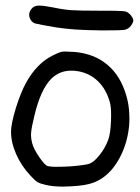

<svg xmlns="http://www.w3.org/2000/svg" viewBox="-20 -677 509 696"><path d="M184.1 -577.6Q156.7 -582 133.8 -586.4Q110.8 -590.8 106 -592.3Q93.8 -597.7 88.4 -610.4Q83 -623.5 88.4 -635.7Q96.7 -653.3 113.3 -656.2Q116.7 -656.7 121.6 -656.7Q139.6 -656.7 175.8 -649.4Q210 -642.1 239.3 -640.1Q269 -638.2 334.5 -638.2Q334.5 -638.2 374 -638.2Q391.1 -638.2 402.8 -637.7Q430.2 -637.2 437 -634.8Q444.3 -632.3 450.7 -625.5Q456.1 -620.6 459.5 -613.8Q463.4 -606.9 463.4 -602.5Q463.4 -598.1 459.5 -591.3Q456.1 -584.5 450.7 -579.1Q441.4 -569.8 427.7 -568.4Q417 -566.9 370.1 -566.9Q358.4 -566.9 344.2 -566.9Q295.4 -567.4 257.3 -569.8Q253.9 -570.3 251 -570.3Q250.5 -570.3 250 -570.3Q215.8 -572.8 184.1 -577.6ZM305.2 -84Q323.2 -91.8 342.3 -116.7Q361.8 -141.6 372.6 -170.9Q380.4 -192.9 382.3 -237.8Q382.8 -249 382.8 -259.3Q382.8 -289.1 378.4 -305.7Q365.7 -352.1 336.4 -381.3Q307.1 -410.6 264.6 -418.5Q251 -420.9 238.3 -420.9Q195.8 -420.9 166 -391.6Q127.4 -353 105 -258.8Q93.8 -213.4 92.8 -195.8Q92.3 -191.9 92.3 -188Q92.3 -173.8 96.7 -157.7Q102.5 -136.2 123 -106.4Q143.6 -76.7 153.8 -74.7Q162.1 -72.8 178.2 -72.3Q194.3 -72.3 212.9 -72.8Q241.2 -73.7 268.6 -77.1Q295.4 -80.1 305.2 -84ZM145.5 -6.8Q125.5 -11.2 115.7 -17.1Q106 -22.9 89.4 -41.5Q56.6 -76.7 38.6 -118.2Q20 -160.2 20 -199.7Q20 -227.5 37.1 -284.2Q54.7 -340.8 74.2 -376.5Q93.3 -411.6 118.2 -437Q142.6 -461.9 171.4 -476.1Q182.1 -481.4 190.4 -484.9Q200.2 -488.8 206.1 -489.7Q210 -490.2 216.8 -490.2Q228.5 -490.2 249 -488.8Q320.8 -482.9 369.1 -442.4Q417.5 -401.9 438 -330.1Q447.8 -296.4 448.7 -261.7Q449.2 -254.9 449.2 -248Q449.2 -220.7 444.3 -193.8Q433.1 -131.8 400.4 -82.5Q367.2 -33.2 319.3 -15.1Q290.5 -3.9 235.8 -1.5Q221.7 -0.5 208.5 -0.5Q171.4 -0.5 145.5 -6.8Z"/></svg>

Font: Casuwalt
Style: Regular
Weight: 400
Designer: Walter E Stewart
Version: 0.1